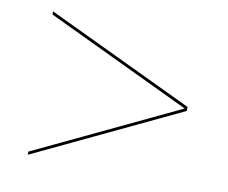

<svg xmlns="http://www.w3.org/2000/svg" viewBox="-56 -671 672 567"><g transform="rotate(10 280.0 -387.0)"><path d="M500 -393.5 60 -602.5V-593L492.5 -387.5L60 -182V-172.5L500 -381.5Z"/></g></svg>

Font: Bodoni* 24pt Fatface
Style: Italic
Weight: 900
Italic angle: -13°
Version: Version 2.3